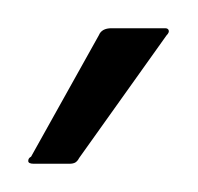

<svg xmlns="http://www.w3.org/2000/svg" viewBox="-20 -647 140 136"><path d="M4 -531Q0 -531 0 -533Q0 -535 2 -536L50 -622Q52 -627 59 -627H97Q99 -627 99.5 -625.5Q100 -624 98 -622L36 -535Q35 -533 33.5 -532Q32 -531 29 -531Z"/></svg>

Font: Glory Thin ExtraLight
Style: Regular
Weight: 250
Version: Version 1.011